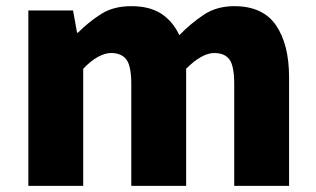

<svg xmlns="http://www.w3.org/2000/svg" viewBox="-20 -603 1025 623"><path d="M72 0V-569H217L230 -497H233Q268 -532 308 -557.5Q348 -583 406 -583Q465 -583 502.5 -559Q540 -535 562 -489Q599 -527 641 -555Q683 -583 740 -583Q833 -583 875.5 -521Q918 -459 918 -352V0H740V-330Q740 -389 724.5 -410Q709 -431 675 -431Q656 -431 633 -418.5Q610 -406 584 -380V0H406V-330Q406 -389 390 -410Q374 -431 340 -431Q321 -431 298 -418.5Q275 -406 250 -380V0Z"/></svg>

Font: Noto Sans HK Thin Black
Style: Regular
Weight: 900
Version: Version 2.004-H2;hotconv 1.0.118;makeotfexe 2.5.65603